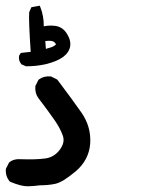

<svg xmlns="http://www.w3.org/2000/svg" viewBox="-38 -466 558 668"><path d="M101.1 178.7Q81.1 181.6 59.1 182.1Q36.1 182.6 -2.4 166.5L-3.4 166L-4.4 165Q-12.2 155.8 -15.4 145Q-18.6 134.3 -17.6 122.6V121.6L-17.1 120.6L-7.3 101.1L-6.8 99.6L-5.9 99.1Q9.8 85.9 33.7 87.9Q85.9 89.8 118.7 85.4Q149.9 81.5 169.4 55.7Q189 30.3 180.7 6.3Q171.4 -20 152.3 -47.4Q132.8 -75.7 95.7 -124.5Q83 -141.6 85 -165.5V-166.5L85.4 -167.5L95.2 -187L96.2 -188.5L97.2 -189.5Q114.3 -202.1 138.2 -200.2H139.2L140.1 -199.7L159.7 -189.9L161.1 -189L162.1 -188Q188 -153.8 209 -125Q230 -96.2 246.1 -73.2Q279.3 -24.9 275.9 32.7Q273.9 61.5 261.2 85.9Q248.5 110.4 225.6 129.9Q202.1 149.4 184.6 160.2Q167 170.9 153.3 173.8Q128.9 178.7 101.1 178.7ZM51.3 -235.8 37.6 -241.7 36.6 -242.2 35.6 -243.7Q25.9 -255.4 28.3 -271.5L28.8 -272.5L29.3 -273.9L33.2 -279.8L34.7 -281.7L37.6 -282.2L68.8 -285.6Q61.5 -395.5 63.5 -422.4V-423.3L64 -424.3L69.8 -438L71.3 -440.9L74.2 -441.4L95.7 -445.3L100.1 -446.3L102.1 -441.9Q114.7 -410.6 114.3 -374.5Q133.8 -378.4 153.8 -376Q180.2 -372.6 194.8 -348.6Q209.5 -325.7 206.1 -304.2Q204.1 -293.5 197.5 -283.9Q190.9 -274.4 179.7 -266.6Q168.5 -258.8 154.5 -253.2Q140.6 -247.6 123.5 -243.2Q106.4 -239.3 89.1 -237.3Q71.8 -235.4 53.7 -235.4H52.7ZM145 -303.2 156.2 -310.5Q156.2 -311 156.2 -311.5Q156.2 -312 156 -313Q155.8 -314 155 -314.9Q154.3 -315.9 153.3 -316.9Q152.3 -317.9 150.9 -319.3Q143.6 -326.2 119.6 -323.2L121.6 -295.9Z"/></svg>

Font: NaikaiFont
Style: SemiBold
Weight: 600
Version: Version 1.89